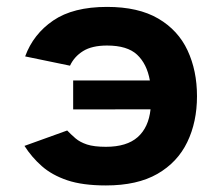

<svg xmlns="http://www.w3.org/2000/svg" viewBox="-20 -533 638 565"><path d="M186 -339.7 54 -367Q78 -432.7 136.7 -472.7Q195.3 -512.7 295 -512.7Q387.3 -512.7 445.8 -478.3Q504.3 -444 532 -384.5Q559.7 -325 559.7 -250Q559.7 -174 531 -114.7Q502.3 -55.3 443.2 -21.3Q384 12.7 291.7 12.7Q223 12.7 178 -2.5Q133 -17.7 103.2 -44Q73.3 -70.3 52 -103.7L177.7 -149Q189.3 -137 202.3 -125.8Q215.3 -114.7 236 -107.8Q256.7 -101 291.7 -101Q353 -101 385.2 -129.5Q417.3 -158 423 -211.3L195.3 -211V-296.3H421Q412.3 -345 383.5 -372Q354.7 -399 295 -399Q250.7 -399 224.5 -382.7Q198.3 -366.3 186 -339.7Z"/></svg>

Font: Nata Sans
Style: Regular
Weight: 400
Designer: Daniel Uzquiano Cruz
Version: Version 1.001